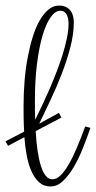

<svg xmlns="http://www.w3.org/2000/svg" viewBox="-52 -696 347 694"><path d="M-32.2 -185.1 35.2 -220.2Q33.7 -247.1 33.4 -271.2Q33.2 -295.4 33.2 -315.9Q33.2 -360.4 36.9 -404.3Q40.5 -448.2 48.1 -488.3Q55.7 -528.3 66.4 -562.7Q77.1 -597.2 91.6 -622.3Q106 -647.5 123.3 -661.6Q140.6 -675.8 161.1 -675.8Q175.8 -675.8 186 -670.9Q196.3 -666 202.6 -657.7Q209 -649.4 211.9 -638.4Q214.8 -627.4 214.8 -615.2Q214.8 -573.2 202.1 -524.7Q189.5 -476.1 170.4 -427.2Q151.4 -378.4 129.6 -332.3Q107.9 -286.1 89.8 -249L161.1 -288.1L169.9 -271L77.1 -222.2Q79.1 -182.1 84 -149.9Q88.9 -117.7 96.2 -95Q103.5 -72.3 113.8 -60.1Q124 -47.9 137.2 -47.9Q151.9 -47.9 166.3 -61.5Q180.7 -75.2 195.3 -100.1Q210 -125 225.1 -160.2Q240.2 -195.3 255.9 -238.8L274.9 -233.9Q263.2 -200.2 248.5 -162.8Q233.9 -125.5 215.8 -94.2Q197.8 -63 176.5 -42.5Q155.3 -22 130.9 -22Q106 -22 89.1 -37.4Q72.3 -52.7 61.3 -77.9Q50.3 -103 44.4 -135Q38.6 -167 36.1 -200.2L-22.9 -168.9ZM74.2 -334Q74.2 -315.4 74.2 -297.6Q74.2 -279.8 75.2 -263.2Q87.4 -287.6 101.1 -316.7Q114.7 -345.7 128.2 -376.7Q141.6 -407.7 153.8 -439.5Q166 -471.2 175.3 -501.7Q184.6 -532.2 190.2 -559.8Q195.8 -587.4 195.8 -609.9Q195.8 -617.2 194.6 -625.5Q193.4 -633.8 190.2 -640.9Q187 -647.9 181.2 -652.6Q175.3 -657.2 166 -657.2Q147.5 -657.2 130.6 -633.1Q113.8 -608.9 101.3 -565.9Q88.9 -522.9 81.5 -463.6Q74.2 -404.3 74.2 -334Z"/></svg>

Font: Clicker Script
Style: Regular
Weight: 400
Designer: Astigmatic (AOETI)
Foundry: Astigmatic (AOETI)
Version: Version 1.000